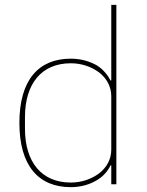

<svg xmlns="http://www.w3.org/2000/svg" viewBox="-20 -760 605 792"><path d="M439 -78H436C425 -55 407 -33 380 -17C352 0 316 12 272 12C139 12 60 -76 60 -253C60 -430 139 -518 272 -518C316 -518 352 -506 380 -490C407 -473 425 -449 436 -428H439V-740H460V0H439ZM272 -7C316 -7 357 -21 389 -45C420 -69 439 -103 439 -143V-363C439 -403 420 -437 389 -461C357 -485 316 -499 272 -499C151 -499 83 -414 83 -277V-229C83 -92 151 -7 272 -7Z"/></svg>

Font: Plexus Sans Thin
Style: Regular
Weight: 250
Version: Version 2.001;PS 002.001;hotconv 1.0.70;makeotf.lib2.5.58329